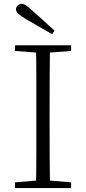

<svg xmlns="http://www.w3.org/2000/svg" viewBox="-20 -952 436 972"><path d="M256 -797 244 -779Q211 -798 178.5 -816.5Q146 -835 114 -854Q85 -871 73 -882Q61 -893 61 -905Q61 -916 69.5 -924Q78 -932 90 -932Q101 -932 113.5 -923.5Q126 -915 148 -894Q174 -872 201 -847Q228 -822 256 -797ZM56 0V-29L188 -40H207L340 -29V0ZM162 0Q164 -83 164 -166Q164 -249 164 -333V-390Q164 -474 164 -557.5Q164 -641 162 -723H233Q232 -641 231.5 -557.5Q231 -474 231 -390V-333Q231 -249 231.5 -166Q232 -83 233 0ZM56 -694V-723H340V-694L207 -684H188Z"/></svg>

Font: Noto Serif SC ExtraLight ExtraLight
Style: Regular
Weight: 250
Version: Version 2.002-H1;hotconv 1.1.0;makeotfexe 2.6.0